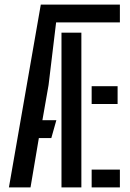

<svg xmlns="http://www.w3.org/2000/svg" viewBox="-20 -820 568 840"><path d="M158.5 -800H504.5V-722H225.5L192.5 -448L165.5 -294H226.5L204.5 -216H150L113.5 0H19ZM249 0V-677H336V0ZM381 -443H494.5V-365H381ZM381 0V-78H504.5V0Z"/></svg>

Font: Big Shoulders Stencil Display SemiBold
Style: Regular
Weight: 600
Designer: Patric King
Foundry: XO Type Co
Version: Version 1.000